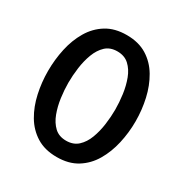

<svg xmlns="http://www.w3.org/2000/svg" viewBox="-162 -818 907 948"><g transform="rotate(30 291.5 -343.5)"><path d="M291 4Q223 4 175.5 -25.5Q128 -55 98.5 -105Q69 -155 55.5 -217Q42 -279 42 -343Q42 -408 55.5 -470Q69 -532 98.5 -582Q128 -632 175.5 -661.5Q223 -691 291 -691Q359 -691 406.5 -661.5Q454 -632 483.5 -582Q513 -532 527 -470Q541 -408 541 -343Q541 -279 527 -217Q513 -155 483.5 -105Q454 -55 406.5 -25.5Q359 4 291 4ZM291 -89Q332 -89 358 -113Q384 -137 398.5 -175.5Q413 -214 419 -258.5Q425 -303 425 -343Q425 -384 419 -428.5Q413 -473 398.5 -511.5Q384 -550 358 -574Q332 -598 291 -598Q250 -598 224.5 -574Q199 -550 184.5 -511.5Q170 -473 164 -428.5Q158 -384 158 -343Q158 -303 164 -258.5Q170 -214 184.5 -175.5Q199 -137 224.5 -113Q250 -89 291 -89Z"/></g></svg>

Font: Kreon Light Medium
Style: Regular
Weight: 500
Version: Version 2.002